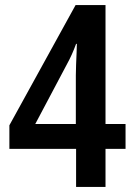

<svg xmlns="http://www.w3.org/2000/svg" viewBox="-20 -737 529 757"><path d="M475 -150H396V0H280V-150H17V-243L278 -717H396V-248H475ZM279 -440Q279 -457 280 -482Q281 -507 282 -530Q283 -553 283 -564H280Q264 -520 244 -484L119 -248H279Z"/></svg>

Font: Noto Sans Myanmar Condensed SemiBold
Style: Regular
Weight: 600
Width: 3
Designer: Monotype Design Team
Foundry: Monotype Imaging Inc.
Version: Version 2.107; ttfautohint (v1.8.4.7-5d5b)